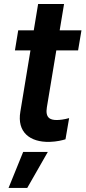

<svg xmlns="http://www.w3.org/2000/svg" viewBox="-20 -696 424 952"><path d="M383.9 -545.5H275.9L297.6 -676.1H169L147.4 -545.5H70.3L54 -446H131L81 -142.8C63.2 -40.5 128.6 9.9 226.2 7.5C262.4 6.4 289.1 -0.7 304.7 -5.3L322.8 -110.4C297.2 -103.3 276.3 -100.9 260.7 -100.9C228.3 -100.9 203.8 -112.2 212.4 -164.1L259.2 -446H367.2ZM22.4 235.8H115.1L217 57.5H94.8Z"/></svg>

Font: Margiela Sans Semi Bold
Style: Italic
Weight: 600
Italic angle: -9.39999°
Designer: Stefan Endress, Andreas Faust
Version: Version 1.100;FEAKit 1.0